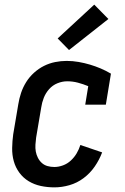

<svg xmlns="http://www.w3.org/2000/svg" viewBox="-20 -801 540 829"><path d="M215 8Q185 8 156.5 2Q128 -4 104 -18.5Q80 -33 63.5 -55.5Q47 -78 39.5 -105Q32 -132 32.5 -162Q33 -192 37 -221L59 -351Q63 -376 71 -400Q79 -424 93 -446.5Q107 -469 127 -487Q147 -505 170 -516.5Q193 -528 218 -533Q243 -538 268 -538Q294 -538 319.5 -533.5Q345 -529 368.5 -522Q392 -515 414.5 -505.5Q437 -496 459 -483L437 -349H348L361 -429Q339 -438 316.5 -444Q294 -450 270 -450Q249 -450 228 -441.5Q207 -433 192 -416Q177 -399 169 -378.5Q161 -358 158 -337L136 -207Q134 -192 133 -176.5Q132 -161 134.5 -147Q137 -133 143.5 -120Q150 -107 160.5 -97.5Q171 -88 185 -84Q199 -80 215 -80Q233 -80 252 -87Q271 -94 286 -108Q301 -122 311 -139Q321 -156 327 -175L421 -143Q409 -111 389 -82Q369 -53 341 -32Q313 -11 280 -1.5Q247 8 215 8ZM278 -585 229 -635 387 -781 448 -719Z"/></svg>

Font: Iosevka Slab Semibold
Style: Italic
Weight: 600
Italic angle: -9°
Monospace: yes
Designer: Belleve Invis
Foundry: Belleve Invis
Version: Version 11.1.1; ttfautohint (v1.8.3)